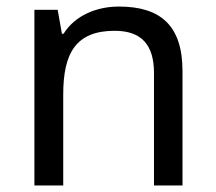

<svg xmlns="http://www.w3.org/2000/svg" viewBox="-20 -566 658 586"><path d="M343 -546C275 -546 209 -519 174 -463H169L156 -536H85V0H173V-278C173 -403 211 -472 330 -472C412 -472 450 -429 450 -343V0H537V-349C537 -487 471 -546 343 -546Z"/></svg>

Font: Noto Sans Syriac Western
Style: Regular
Weight: 400
Designer: Patrick Giasson and the Monotype Design Team
Foundry: Monotype Imaging Inc.
Version: Version 3.000